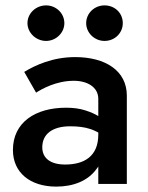

<svg xmlns="http://www.w3.org/2000/svg" viewBox="-20 -683 549 713"><path d="M300 -597C300 -561 331 -531 368 -531C407 -531 436 -561 436 -597C436 -634 407 -663 368 -663C331 -663 300 -634 300 -597ZM82 -597C82 -561 114 -531 151 -531C188 -531 219 -561 219 -597C219 -634 188 -663 151 -663C114 -663 82 -634 82 -597ZM114 -339C136 -353 189 -383 254 -383C305 -383 345 -359 345 -316V-252C332 -260 316 -267 297 -273C276 -280 252 -283 225 -283C112 -283 28 -229 28 -126C28 -42 92 10 189 10C253 10 307 -12 338 -55C341 -58 343 -62 345 -65V0H451V-328C451 -420 372 -471 259 -471C176 -471 111 -441 70 -416ZM137 -136C137 -184 173 -214 241 -214C269 -214 294 -211 315 -204C325 -201 335 -196 345 -191V-183C345 -102 292 -72 222 -72C168 -72 137 -95 137 -136Z"/></svg>

Font: Jost Medium
Style: Regular
Weight: 500
Version: Version 3.710